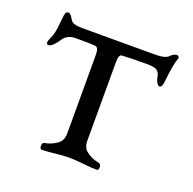

<svg xmlns="http://www.w3.org/2000/svg" viewBox="-94 -577 677 674"><g transform="rotate(20 244.5 -239.5)"><path d="M377 -406Q303 -406 279 -404Q268 -403 268 -374V-81Q268 -58 281 -46Q301 -28 333 -22Q338 -21 340 -14.5Q342 -8 340 -2.5Q338 3 333 3Q314 3 281.5 -0.5Q249 -4 228 -4Q208 -4 177 -0.5Q146 3 128 3Q124 3 122 -2.5Q120 -8 121.5 -14.5Q123 -21 128 -22Q160 -28 180 -46Q193 -58 193 -81V-374Q193 -402 181 -404Q169 -406 107 -406Q73 -406 57 -378Q53 -371 42.5 -360.5Q32 -350 25 -350Q11 -350 23 -376Q29 -388 32 -402Q35 -416 37 -439Q39 -462 40 -467Q42 -482 53 -482Q60 -482 72 -461Q79 -447 116 -447H387Q427 -447 438 -460Q450 -472 462 -472Q465 -472 468 -468Q471 -464 469 -460Q460 -442 452 -366Q451 -361 450 -357Q449 -353 446.5 -350Q444 -347 440 -347Q431 -348 424 -370Q424 -371 423 -376Q422 -381 421.5 -383Q421 -385 419 -389Q417 -393 415.5 -394.5Q414 -396 410.5 -399Q407 -402 402.5 -403Q398 -404 391.5 -405Q385 -406 377 -406Z"/></g></svg>

Font: EB Garamond
Style: SC
Weight: 400
Version: Version 000.010